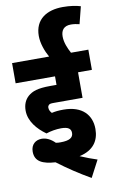

<svg xmlns="http://www.w3.org/2000/svg" viewBox="-109 -951 675 1133"><g transform="rotate(-10 229.0 -384.5)"><path d="M218 -193C262 -193 277 -179 277 -155C277 -127 255 -112 201 -112C193 -112 183 -112 173 -114C148 -139 121 -152 94 -152C59 -152 29 -130 29 -86C29 -26 75 -6 151 -1C212 45 278 89 345 127L398 26C369 17 332 3 297 -12C383 -31 417 -85 417 -154C417 -237 364 -299 251 -299C223 -299 202 -297 180 -292C171 -302 165 -312 165 -326C165 -333 168 -338 171 -341C177 -347 184 -348 203 -348H374V-501H457V-622H353C337 -652 321 -688 321 -725C321 -762 339 -786 381 -786C398 -786 417 -783 432 -779L458 -882C432 -890 396 -896 352 -896C256 -896 183 -852 183 -752C183 -708 201 -659 222 -622H0V-501H236V-450H199C121 -450 90 -437 65 -416C41 -395 30 -366 30 -332C30 -268 76 -215 128 -178C155 -187 188 -193 218 -193Z"/></g></svg>

Font: Noto Sans Devanagari UI Condensed ExtraBold
Style: Regular
Weight: 800
Width: 3
Designer: Jelle Bosma - Monotype Design Team
Foundry: Monotype Imaging Inc.
Version: Version 2.004